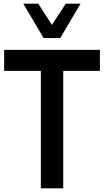

<svg xmlns="http://www.w3.org/2000/svg" viewBox="-20 -1020 564 1040"><path d="M306.2 -813.8H216.2L106.2 -1000H187.5L261.2 -885L336.2 -1000H416.2ZM521.2 -750V-636.2H322.5V0H201.2V-636.2H2.5V-750Z"/></svg>

Font: Now Alt Medium
Style: Regular
Weight: 500
Designer: Alfredo Marco Pradil
Foundry: Alfredo Marco Pradil
Version: Version 1.002;PS 001.002;hotconv 1.0.88;makeotf.lib2.5.64775